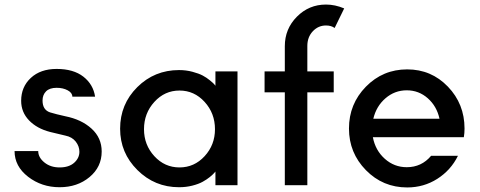

<svg xmlns="http://www.w3.org/2000/svg" viewBox="-20 -814 2108 844"><path d="M267 -303Q338 -289 382.5 -248.5Q427 -208 427 -148Q427 -80 373.5 -35.5Q320 9 242 9Q163 9 103.5 -37Q44 -83 44 -150H148Q148 -122 175 -100Q202 -78 242 -78Q283 -78 306 -98.5Q329 -119 329 -147Q329 -171 313 -191.5Q297 -212 267 -218L200 -234Q142 -249 107.5 -285Q73 -321 73 -371Q73 -432 115.5 -471.5Q158 -511 229 -511Q303 -511 346.5 -477Q390 -443 398 -389H298Q298 -406 277.5 -417Q257 -428 229 -428Q198 -428 182.5 -412.5Q167 -397 167 -372Q167 -331 200 -320Q226 -312 267 -303Z M927 0H1024V-500H927V-437Q925 -440 921 -444.5Q917 -449 902.5 -461Q888 -473 871 -482Q854 -491 826 -498.5Q798 -506 767 -506Q659 -506 583.5 -431Q508 -356 508 -248Q508 -142 584 -66.5Q660 9 767 9Q798 9 825.5 2Q853 -5 871 -15Q889 -25 902 -35.5Q915 -46 921 -53L927 -60ZM613 -246Q613 -316 658.5 -366Q704 -416 769 -416Q834 -416 879.5 -366Q925 -316 925 -246Q925 -177 879.5 -127.5Q834 -78 769 -78Q704 -78 658.5 -127.5Q613 -177 613 -246Z M1331 -500H1447V-408H1331V0H1232V-408H1143V-500H1232V-611Q1232 -687 1285 -740.5Q1338 -794 1413 -794Q1453 -794 1493 -777L1451 -691Q1436 -702 1413 -702Q1379 -702 1355 -676.5Q1331 -651 1331 -612Z M1875 -129Q1833 -79 1768 -79Q1713 -79 1671.5 -116Q1630 -153 1619 -211H2019Q2022 -229 2022 -249Q2022 -357 1949 -433Q1876 -509 1770 -509Q1663 -509 1588.5 -433Q1514 -357 1514 -249Q1514 -142 1588.5 -66Q1663 10 1770 10Q1843 10 1902.5 -28Q1962 -66 1993 -129ZM1621 -292Q1634 -347 1674.5 -382Q1715 -417 1768 -417Q1821 -417 1860.5 -382Q1900 -347 1912 -292Z"/></svg>

Font: Simpel Medium
Style: Regular
Weight: 500
Designer: Janko Jovanovic
Version: Version 1.048;PS 001.048;hotconv 1.0.88;makeotf.lib2.5.64775